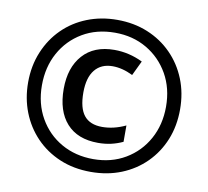

<svg xmlns="http://www.w3.org/2000/svg" viewBox="-81 -813 989 913"><g transform="rotate(10 414.0 -357.0)"><path d="M414 10Q331 10 263.5 -18.5Q196 -47 147.5 -97.5Q99 -148 73 -214.5Q47 -281 47 -358Q47 -438 75 -505.5Q103 -573 152.5 -622Q202 -671 269 -697.5Q336 -724 414 -724Q494 -724 561 -696.5Q628 -669 677.5 -619Q727 -569 754 -502Q781 -435 781 -356Q781 -276 754 -209.5Q727 -143 677.5 -93.5Q628 -44 561 -17Q494 10 414 10ZM415 -52Q502 -52 569.5 -92Q637 -132 675 -201Q713 -270 713 -357Q713 -446 674 -514.5Q635 -583 567.5 -622.5Q500 -662 414 -662Q325 -662 257.5 -622Q190 -582 152 -513Q114 -444 114 -356Q114 -267 153.5 -198Q193 -129 261 -90.5Q329 -52 415 -52ZM424 -132Q325 -132 272 -191Q219 -250 219 -357Q219 -460 273 -520.5Q327 -581 425 -581Q496 -581 562 -549L528 -478Q477 -503 430 -503Q375 -503 344.5 -465.5Q314 -428 314 -356Q314 -281 342.5 -245.5Q371 -210 430 -210Q486 -210 543 -237V-158Q515 -145 486 -138.5Q457 -132 424 -132Z"/></g></svg>

Font: Noto Sans Lao Looped Condensed SemiBold
Style: Regular
Weight: 600
Width: 3
Designer: Mark Frömberg, Ben Mitchell
Foundry: The Fontpad Ltd
Version: Version 1.002; ttfautohint (v1.8.4.7-5d5b)